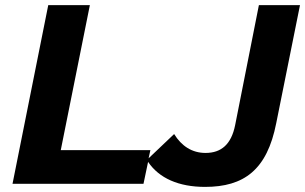

<svg xmlns="http://www.w3.org/2000/svg" viewBox="-20 -720 1195 752"><path d="M994 -700 901 -230C886 -155 847 -121 785 -121C732 -121 691 -148 662 -195L562 -100L569 -132H218L332 -700H169L29 0H542L560 -86C603 -22 680 12 783 12C935 12 1026 -54 1062 -238L1155 -700Z"/></svg>

Font: AWKNG-Font
Style: Bold Italic
Weight: 700
Italic angle: -11.3°
Designer: Awakening Church
Foundry: Awakening Church
Version: Version 1.700;PS 001.700;hotconv 1.0.88;makeotf.lib2.5.64775